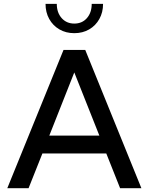

<svg xmlns="http://www.w3.org/2000/svg" viewBox="-20 -997 788 1017"><path d="M131.3 0H18.6L316.4 -732.4H431.6L729 0H616.2L543 -184.1H204.6ZM241.2 -278.8H506.3L373.5 -613.3ZM525.9 -976.6Q525.9 -931.6 506.3 -896.5Q486.8 -861.3 452.4 -841.3Q418 -821.3 373.5 -821.3Q329.1 -821.3 294.7 -841.3Q260.3 -861.3 240.7 -896.5Q221.2 -931.6 221.2 -976.6H280.8Q280.8 -930.2 306.6 -901.1Q332.5 -872.1 373.5 -872.1Q415 -872.1 440.4 -901.1Q465.8 -930.2 465.8 -976.6Z"/></svg>

Font: Kumbh Sans Medium
Style: Regular
Weight: 500
Version: Version 1.005